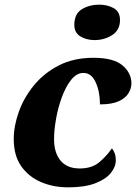

<svg xmlns="http://www.w3.org/2000/svg" viewBox="-20 -794 584 824"><path d="M273 10Q208 10 155 -13Q102 -36 70.5 -81.5Q39 -127 39 -197Q39 -253 60.5 -313.5Q82 -374 125 -427Q168 -480 232 -513Q296 -546 381 -546Q467 -546 505.5 -513.5Q544 -481 544 -436Q544 -415 531.5 -394Q519 -373 489.5 -359.5Q460 -346 409 -346Q409 -401 390.5 -441Q372 -481 338 -481Q309 -481 285.5 -451.5Q262 -422 245.5 -377Q229 -332 220.5 -283.5Q212 -235 212 -197Q212 -138 240 -104.5Q268 -71 322 -71Q375 -71 407 -98.5Q439 -126 460 -157Q467 -150 472 -137Q477 -124 477 -106Q477 -78 455.5 -51.5Q434 -25 389 -7.5Q344 10 273 10ZM386 -622Q350 -622 324.5 -638Q299 -654 299 -687Q299 -735 331.5 -754.5Q364 -774 406 -774Q441 -774 468 -759Q495 -744 495 -708Q495 -665 461.5 -643.5Q428 -622 386 -622Z"/></svg>

Font: Noto Serif ExtraBold
Style: Italic
Weight: 800
Italic angle: -12°
Designer: Monotype Design Team
Foundry: Monotype Imaging Inc.
Version: Version 2.013